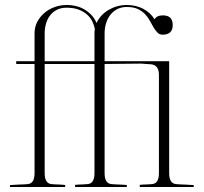

<svg xmlns="http://www.w3.org/2000/svg" viewBox="-20 -751 814 768"><path d="M656.7 -506.3V-58.1Q656.7 -17.1 684.1 -14.6Q692.9 -13.7 701.7 -13.4Q710.4 -13.2 719.7 -12.7Q727.1 -12.2 737.1 -11.7Q747.1 -11.2 754.9 -10.7V-2.9H539.1V-11.7Q543 -12.2 546.1 -12.2Q549.3 -12.2 552.2 -12.7Q561.5 -13.2 570.3 -13.4Q579.1 -13.7 587.9 -14.6Q615.7 -16.6 615.7 -58.1V-451.2Q615.7 -492.2 581.5 -494.1Q572.8 -494.6 563.7 -495.1Q554.7 -495.6 545.9 -496.6L398.4 -495.1V-58.1Q398.4 -17.1 425.8 -14.6Q434.6 -13.7 443.1 -13.4Q451.7 -13.2 460.9 -12.7Q466.3 -12.2 473.4 -12Q480.5 -11.7 487.3 -11.2V-2.9H280.3V-11.7Q284.2 -12.2 287.6 -12.2Q291 -12.2 294.4 -12.7Q303.7 -13.2 312.5 -13.4Q321.3 -13.7 330.1 -14.6Q357.9 -16.6 357.9 -58.1V-495.1H158.7V-58.1Q158.7 -17.1 186 -14.6Q194.8 -13.7 203.4 -13.4Q211.9 -13.2 221.2 -12.7Q225.1 -12.2 230.2 -12Q235.4 -11.7 240.7 -11.2V-2.9H20V-10.7Q27.8 -11.2 37.6 -11.7Q47.4 -12.2 54.7 -12.7Q64 -13.2 72.8 -13.4Q81.5 -13.7 90.3 -14.6Q118.2 -16.6 118.2 -58.1V-495.1H44.9V-506.3H118.2V-617.7Q118.2 -642.6 128.9 -663.3Q139.6 -684.1 157.5 -699.2Q175.3 -714.4 198.5 -722.7Q221.7 -731 246.1 -731Q290.5 -731 321.8 -710.7Q353 -690.4 366.2 -659.2Q373.5 -675.3 386 -688.7Q398.4 -702.1 414.3 -711.4Q430.2 -720.7 448.5 -725.8Q466.8 -731 485.8 -731Q524.9 -731 553.7 -715.3Q582.5 -699.7 598.1 -673.8Q606.9 -689.5 631.8 -689.5Q670.9 -689.5 670.9 -650.9Q670.9 -612.8 631.8 -612.3Q618.7 -611.8 610.4 -620.1Q602.1 -628.4 594.7 -640.6Q587.4 -652.8 579.8 -667.2Q572.3 -681.6 560.5 -694.1Q548.8 -706.5 531.5 -714.8Q514.2 -723.1 487.3 -723.1Q465.3 -723.1 448.7 -714.4Q432.1 -705.6 420.9 -690.9Q409.7 -676.3 404.1 -657.2Q398.4 -638.2 398.4 -617.7V-506.3ZM246.1 -720.2Q224.1 -720.2 207.8 -711.9Q191.4 -703.6 180.4 -689.5Q169.4 -675.3 164.1 -656.7Q158.7 -638.2 158.7 -617.7V-506.3H357.9V-617.7Q357.9 -626.5 359.4 -635.3Q356.4 -650.4 349.1 -665.5Q341.8 -680.7 328.1 -692.9Q314.5 -705.1 294.4 -712.6Q274.4 -720.2 246.1 -720.2Z"/></svg>

Font: Tartlers End
Style: Regular
Weight: 200
Designer: Peter Wiegel
Foundry: Peter Wiegel
Version: Version 1.000 2013 initial release